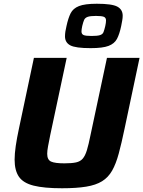

<svg xmlns="http://www.w3.org/2000/svg" viewBox="-20 -997 765 1025"><path d="M311 8Q215 8 159.5 -6Q104 -20 81 -53.5Q58 -87 58 -145Q58 -176 64 -217.5Q70 -259 81 -310L161 -688H336L248 -275Q241 -240 236.5 -216Q232 -192 232 -176Q232 -144 252.5 -134.5Q273 -125 324 -125Q363 -125 386 -130Q409 -135 422 -150.5Q435 -166 444 -195.5Q453 -225 463 -275L551 -688H725L645 -310Q629 -233 614 -177.5Q599 -122 578.5 -86Q558 -50 525 -29.5Q492 -9 440 -0.5Q388 8 311 8ZM464 -740Q383 -740 355 -755Q327 -770 327 -803Q327 -815 329 -828.5Q331 -842 335 -858Q344 -900 357 -926Q370 -952 401.5 -964.5Q433 -977 497 -977Q578 -977 606.5 -961.5Q635 -946 635 -913Q635 -901 632.5 -887.5Q630 -874 627 -858Q618 -815 604.5 -789.5Q591 -764 559.5 -752Q528 -740 464 -740ZM469 -805Q500 -805 514 -809.5Q528 -814 532.5 -825.5Q537 -837 542 -858Q544 -867 545 -874.5Q546 -882 546 -888Q546 -902 535 -907Q524 -912 492 -912Q462 -912 448 -907Q434 -902 429 -890.5Q424 -879 419 -858Q417 -849 416 -841.5Q415 -834 415 -829Q415 -815 426 -810Q437 -805 469 -805Z"/></svg>

Font: Saira
Style: Bold Italic
Weight: 700
Italic angle: -12°
Designer: Hector Gatti with collaboration of the Omnibus-Type team
Foundry: Omnibus-Type
Version: Version 1.100; ttfautohint (v1.8.3)